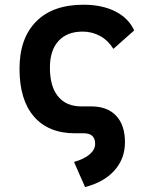

<svg xmlns="http://www.w3.org/2000/svg" viewBox="-20 -547 626 802"><path d="M335.4 234.4 289.1 129.4Q331.1 117.7 354.2 97.9Q377.4 78.1 377.4 54.2Q377.4 10.7 332.5 9.8H293.9Q182.6 9.8 122.1 -59.8Q61.5 -129.4 61.5 -259.8Q61.5 -386.7 130.9 -457Q200.2 -527.3 329.1 -527.3Q406.2 -527.3 461.7 -499.3Q517.1 -471.2 540.5 -419.9L453.6 -342.8Q432.6 -377.4 398.9 -396.2Q365.2 -415 325.2 -415Q260.3 -415 224.4 -376Q188.5 -336.9 188.5 -264.6Q188.5 -185.5 222.7 -144Q256.8 -102.5 320.3 -102.5H364.3Q430.2 -101.6 466.1 -62.5Q502 -23.4 502 46.9Q502 115.7 458.3 164.8Q414.6 213.9 335.4 234.4Z"/></svg>

Font: Caskaydia Cove SemiBold
Style: Regular
Weight: 600
Monospace: yes
Designer: Aaron Bell
Foundry: Saja Typeworks
Version: Version 4.300; ttfautohint (v1.8.3)